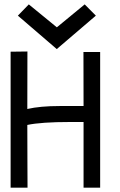

<svg xmlns="http://www.w3.org/2000/svg" viewBox="-20 -872 558 892"><path d="M243.7 -644 63 -799.3 113.8 -851.6 244.1 -745.1 373.5 -851.6 425.3 -799.3ZM107.4 -632.8 106.9 -365.7Q167 -379.4 256.8 -379.4H368.2Q368.2 -453.1 367.9 -525.4Q367.7 -597.7 367.7 -630.4H445.3V0H368.2V-305.2H305.2Q171.4 -305.2 106.9 -291.5Q106.9 -197.8 107.4 -116Q107.9 -34.2 107.9 0H29.3V-631.8Z"/></svg>

Font: Fantasque Sans Mono
Style: Regular
Weight: 400
Monospace: yes
Designer: Jany Belluz
Version: Version 1.8.0 ; ttfautohint (v1.8.2)